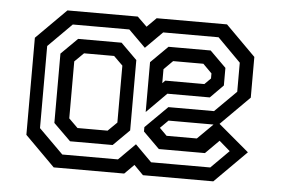

<svg xmlns="http://www.w3.org/2000/svg" viewBox="-44 -599 970 658"><g transform="rotate(5 441.5 -270.0)"><path d="M162.5 0 59.5 -103V-437L162.5 -540H404.5L437.5 -508L469.5 -540H711.5L814.5 -437V-297L711.5 -194H540.5L508 -161.5V-172L538.5 -141.5H642.5L707 -205.5L821 -109.5L711.5 0H469.5L437.5 -32.5L405 0ZM210.5 -94 151.5 -152V-390.5L207.5 -446H357L412.5 -391V-149L357 -94ZM232 -141.5H335.5L366.5 -172V-368L335.5 -398.5H232L201 -368V-172ZM188 -46.5H379.5L436.5 -103.5L493.5 -46.5H697L758.5 -108L721 -140.5L674.5 -94H516L460 -149.5V-164.5L536 -240H693L766.5 -313V-413L686.5 -493.5H496L438 -435.5L379.5 -493.5H185L104 -412.5V-130ZM460 -216.5V-388L518.5 -446H663.5L719 -391V-330.5L674.5 -285.5H528.5ZM508 -320 517.5 -329.5H652L673 -350.5V-368L642.5 -398.5H538.5L508 -368Z"/></g></svg>

Font: Tourney Medium
Style: Regular
Weight: 500
Designer: Tyler Finck
Foundry: Etcetera Type Co
Version: Version 1.015